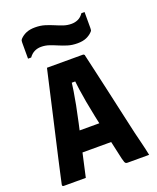

<svg xmlns="http://www.w3.org/2000/svg" viewBox="-170 -1052 941 1151"><g transform="rotate(-20 300.0 -476.0)"><path d="M149 -280H301Q318 -280 334.5 -280Q351 -280 367 -280L404 -289L435 -150H158Q155 -150 152.5 -151.5Q150 -153 148.5 -155.5Q147 -158 147 -161ZM174 0Q140 0 104 0Q68 0 33 0Q31 0 28.5 -1Q26 -2 25 -5Q24 -8 25 -13Q29 -31 38 -72Q47 -113 59.5 -168Q72 -223 86.5 -286Q101 -349 115.5 -412.5Q130 -476 143 -533.5Q156 -591 166 -634.5Q176 -678 181 -700Q244 -700 300 -700Q356 -700 409 -700Q413 -700 415.5 -698.5Q418 -697 419.5 -695Q421 -693 421 -689Q433 -636 447 -575.5Q461 -515 476 -447.5Q491 -380 507.5 -306.5Q524 -233 542 -153Q551 -116 560.5 -78Q570 -40 578 0Q542 0 507.5 0Q473 0 441 0Q435 0 430.5 -2Q426 -4 423 -11.5Q420 -19 416 -35Q395 -129 379 -201.5Q363 -274 351.5 -329.5Q340 -385 332 -429.5Q324 -474 318.5 -513Q313 -552 309 -590L341 -565H261L293 -590Q289 -552 283 -513Q277 -474 268 -428Q259 -382 246 -322.5Q233 -263 215 -184Q197 -105 174 0ZM410 -897Q433 -897 452.5 -906Q472 -915 487 -937H507Q507 -909 507 -882.5Q507 -856 507 -835Q507 -826 506 -821.5Q505 -817 500 -812Q484 -795 461 -785Q438 -775 404 -775Q370 -775 342.5 -783.5Q315 -792 290.5 -802.5Q266 -813 241.5 -821.5Q217 -830 190 -830Q167 -830 147.5 -820.5Q128 -811 113 -790H93Q93 -818 93 -844Q93 -870 93 -892Q93 -900 94 -904.5Q95 -909 100 -915Q116 -932 139 -942Q162 -952 196 -952Q230 -952 257.5 -943.5Q285 -935 309.5 -924.5Q334 -914 358.5 -905.5Q383 -897 410 -897Z"/></g></svg>

Font: Recursive Monospace ExtraBold
Style: Regular
Weight: 800
Version: Version 1.047